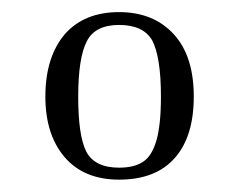

<svg xmlns="http://www.w3.org/2000/svg" viewBox="-20 -638 391 314"><path d="M54.2 -480Q54.2 -544.4 85.9 -582Q117.7 -618.2 174.8 -618.2Q231 -618.2 264.2 -582Q296.9 -546.4 296.9 -480Q296.9 -415 266.1 -379.9Q234.9 -344.2 174.8 -344.2Q116.7 -344.2 85 -381.8Q54.2 -418.5 54.2 -480ZM107.9 -480Q107.9 -416 121.1 -390.1Q134.8 -363.8 174.8 -363.8Q200.2 -363.8 214.8 -374Q228.5 -383.3 235.8 -408.2Q243.2 -433.6 243.2 -480Q243.2 -544.4 229 -571.8Q214.4 -597.2 174.8 -597.2Q135.7 -597.2 122.1 -570.8Q107.9 -543.5 107.9 -480Z"/></svg>

Font: Unna Light
Style: Regular
Weight: 300
Designer: Jorge de Buen Unna
Foundry: Omnibus-Type
Version: Version 2.007;PS 002.007;hotconv 1.0.88;makeotf.lib2.5.64775